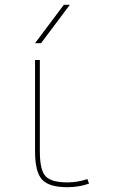

<svg xmlns="http://www.w3.org/2000/svg" viewBox="-20 -770 472 800"><path d="M146 -520V-140Q146 -60 170.5 -35Q195 -10 261 -10Q304 -10 344 -24L351 -5Q309 10 261 10Q184 10 155 -22Q126 -54 126 -140V-520ZM151 -590H126L246 -750H271Z"/></svg>

Font: Mplus 1p Thin
Style: Regular
Weight: 250
Version: Version 1.061